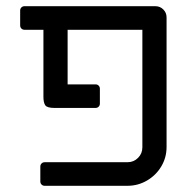

<svg xmlns="http://www.w3.org/2000/svg" viewBox="-20 -599 632 619"><path d="M110 -14V-62Q110 -68 114 -72Q118 -76 124 -76H391Q411 -76 425 -90Q439 -104 439 -124V-503H198V-327H288Q294 -327 298 -323Q302 -319 302 -313V-265Q302 -259 298 -255Q294 -251 288 -251H156Q132 -251 126 -259.5Q120 -268 120 -287V-503H59Q53 -503 49 -507Q45 -511 45 -517V-565Q45 -571 49 -575Q53 -579 59 -579H481Q496 -579 506.5 -568.5Q517 -558 517 -543V-125Q517 -91 500 -62.5Q483 -34 454 -17Q425 0 391 0H124Q118 0 114 -4Q110 -8 110 -14Z"/></svg>

Font: Miriam Libre
Style: Regular
Weight: 400
Version: Version 1.000